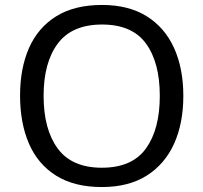

<svg xmlns="http://www.w3.org/2000/svg" viewBox="-20 -745 821 775"><path d="M720 -358Q720 -247 682.5 -164.5Q645 -82 572 -36Q499 10 391 10Q280 10 206.5 -36Q133 -82 97 -165Q61 -248 61 -359Q61 -469 97 -551Q133 -633 206.5 -679Q280 -725 392 -725Q499 -725 572 -679.5Q645 -634 682.5 -551.5Q720 -469 720 -358ZM156 -358Q156 -223 213 -145.5Q270 -68 391 -68Q513 -68 569 -145.5Q625 -223 625 -358Q625 -493 569 -569.5Q513 -646 392 -646Q271 -646 213.5 -569.5Q156 -493 156 -358Z"/></svg>

Font: Noto Sans Cypro Minoan
Style: Regular
Weight: 400
Designer: David Williams
Foundry: David Williams
Version: Version 1.503; ttfautohint (v1.8.4.7-5d5b)